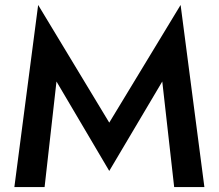

<svg xmlns="http://www.w3.org/2000/svg" viewBox="-20 -755 883 775"><path d="M709 -735 421 -260 134 -735 38 0H160L208 -426L421 -65L635 -426L683 0H805Z"/></svg>

Font: NM-font
Style: Medium
Weight: 500
Designer: ""
Foundry: ""
Version: ""